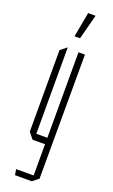

<svg xmlns="http://www.w3.org/2000/svg" viewBox="-174 -743 576 981"><g transform="rotate(20 114.5 -253.0)"><path d="M144 200V-501H179L178 174L145 200ZM54 200 49 170V169H144V200ZM76 -1 49 -35V-36H144V-1ZM49 -36V-478L83 -505H84V-36ZM97 -571 122 -706H162V-705L127 -571Z"/></g></svg>

Font: Foldit ExtraLight
Style: Regular
Weight: 250
Version: Version 1.003